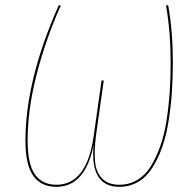

<svg xmlns="http://www.w3.org/2000/svg" viewBox="-20 -701 745 730"><path d="M194.3 9.3Q136.2 9.3 106.4 -32.7Q76.7 -74.7 76.7 -166.5Q76.7 -396 203.1 -680.7H211.4Q153.8 -551.8 119.4 -418.5Q85 -285.2 85 -166.5Q85 -77.1 112.8 -37.8Q140.6 1.5 194.3 1.5Q310.5 1.5 336.4 -185.5L366.2 -395H374.5L344.7 -183.6Q337.9 -129.4 341.3 -88.1Q344.7 -46.9 367.9 -22.7Q391.1 1.5 433.6 1.5Q471.7 1.5 502.4 -17.1Q533.2 -35.6 554 -69.6Q574.7 -103.5 589.8 -146.5Q605 -189.5 613.3 -243.4Q621.6 -297.4 625.2 -350.3Q628.9 -403.3 628.9 -462.4Q628.9 -579.1 611.3 -680.7H619.6Q637.2 -580.6 637.2 -462.9Q637.2 -402.3 633.3 -347.9Q629.4 -293.5 620.6 -238.8Q611.8 -184.1 596.2 -140.4Q580.6 -96.7 558.8 -62.5Q537.1 -28.3 505.1 -9.5Q473.1 9.3 433.6 9.3Q321.3 9.3 335.9 -149.9Q304.2 9.3 194.3 9.3Z"/></svg>

Font: Fira Sans Compressed Eight
Style: Italic
Weight: 100
Width: 3
Italic angle: -8°
Designer: Carrois Corporate & Edenspiekermann AG
Foundry: Carrois Corporate GbR & Edenspiekermann AG
Version: Version 4.203;PS 004.203;hotconv 1.0.88;makeotf.lib2.5.64775